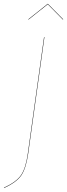

<svg xmlns="http://www.w3.org/2000/svg" viewBox="-38 -870 343 981"><path d="M107.9 -770 106 -771 205.1 -850.1H207L285.2 -771L283.2 -770L206.1 -848.1ZM189 -680.2 106 -85Q95.2 -10.3 71.3 25.4Q47.4 61 -17.1 90.8L-18.1 88.9Q45.9 59.6 69.8 24.2Q93.8 -11.2 104 -85L187 -680.2Z"/></svg>

Font: Fira Sans Compressed Two
Style: Italic
Weight: 100
Width: 3
Italic angle: -8°
Designer: Carrois Corporate & Edenspiekermann AG
Foundry: Carrois Corporate GbR & Edenspiekermann AG
Version: Version 4.203;PS 004.203;hotconv 1.0.88;makeotf.lib2.5.64775